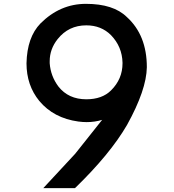

<svg xmlns="http://www.w3.org/2000/svg" viewBox="-20 -973 903 994"><path d="M426.8 -459Q334 -459 282.2 -525.4Q242.2 -579.1 237.3 -645.5V-656.2Q237.3 -718.8 278.3 -770.5Q335 -841.8 426.8 -841.8Q503.9 -841.8 554.7 -791Q612.3 -731.4 614.3 -648.4V-645.5Q614.3 -563.5 554.7 -504.9Q508.8 -459 426.8 -459ZM508.8 -352.5 369.1 -176.8 204.1 1H368.2Q549.8 -174.8 637.7 -326.2Q738.3 -507.8 740.2 -625Q740.2 -791 636.7 -884.8Q567.4 -953.1 424.8 -953.1Q291 -953.1 189.5 -851.6Q120.1 -780.3 117.2 -645.5Q117.2 -531.2 183.6 -450.2Q257.8 -361.3 385.7 -343.8Q408.2 -340.8 428.7 -340.8Q470.7 -340.8 508.8 -352.5Z"/></svg>

Font: OCR-B
Style: Regular
Weight: 400
Version: 1.1